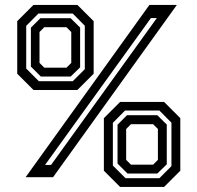

<svg xmlns="http://www.w3.org/2000/svg" viewBox="-20 -720 802 780"><path d="M84 0 587 -700H698.5L195.5 0ZM116 -354.5 50 -420.5V-634L116 -700H294.5L360.5 -634V-420.5L294.5 -354.5ZM138 -390H275.5L324.5 -439V-615.5L275.5 -665H136L86.5 -615V-441.5ZM163 -50H187.5L617 -646.5H593ZM146 -409 105.5 -449.5V-607.5L144 -646H267L305.5 -608V-446.5L267 -409ZM160 -445H250L269.5 -464.5V-590L250 -609.5H160L140.5 -590V-464.5ZM468 39.5 402 -26.5V-240L468 -306H646.5L712.5 -240V-26.5L646.5 39.5ZM490 4H627.5L676.5 -45V-221.5L627.5 -271H488L438.5 -221V-47.5ZM498 -15 457.5 -55.5V-213.5L496 -252H619L657.5 -214V-52.5L619 -15ZM512 -51H602L621.5 -70.5V-196L602 -215.5H512L492.5 -196V-70.5Z"/></svg>

Font: Tourney Condensed SemiBold
Style: Regular
Weight: 600
Width: 3
Designer: Tyler Finck
Foundry: Etcetera Type Co
Version: Version 1.010; ttfautohint (v1.8.3)